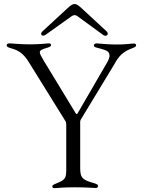

<svg xmlns="http://www.w3.org/2000/svg" viewBox="-20 -954 737 978"><path d="M257.8 4.3C279.1 4.3 288.4 0 360.1 0C428.3 0 450.6 3.6 466.6 3.6C475.1 3.6 479.4 0 479.4 -6.4C479.4 -11.4 476.6 -15.6 462.4 -19.9C407 -36.2 388.5 -42.6 388.5 -95.2V-332.4C388.5 -336.6 388.8 -339.8 391 -344.1L561.8 -625.7C586.3 -671.5 608.3 -692.1 658.4 -710.2C668.7 -714.1 673.3 -717.3 673.3 -723.7C673.3 -729.4 669 -731.9 662.6 -732.2C641 -731.9 621.4 -726.6 567.5 -727.3C514.9 -728 489.7 -732.6 472.3 -733C463.1 -732.6 458.5 -728.7 458.1 -723C458.5 -717.7 460.6 -713.8 476.6 -710.2C505.3 -702.8 530.9 -696.7 535.5 -682.5C539.8 -672.2 539.1 -660.9 528.4 -640.6L375 -376.1C371.8 -372.2 369.3 -372.2 365.8 -376.4L359.4 -387.4L358.7 -388.5L202.4 -645.6C177.2 -689.3 170.1 -696.4 218.8 -710.2C237.2 -715.2 239.7 -719.5 240.1 -725.1C239.7 -730.5 235.4 -733 228.7 -733C214.1 -733 192.8 -728.3 132.1 -728C70.7 -728.3 45.8 -733 28.4 -733C18.8 -733 14.2 -729.4 14.2 -723.7C14.2 -717 17.8 -713.4 36.2 -708.1C82.7 -696.4 107.2 -671.5 131.4 -630L312.5 -338.4C316.4 -332 317.5 -328.5 317.5 -317.5V-103C317.5 -49 317.1 -39.8 269.2 -20.6C250 -12.8 246.4 -10.7 246.4 -3.6C246.4 1.8 250 4.3 257.8 4.3ZM196 -794C181.8 -780.9 193.9 -763.8 212.4 -777L345.5 -871.8C355.1 -878.6 365.1 -878.6 374.3 -871.8L505 -776.3C522.7 -763.1 537.3 -781.2 523.4 -794L394.2 -913.4C366.1 -938.9 356.2 -941.8 325.3 -913.4Z"/></svg>

Font: Margiela Serif Light
Style: Regular
Weight: 300
Designer: Andreas Faust, Stefan Endress
Version: Version 1.002;FEAKit 1.0